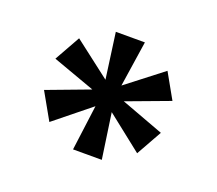

<svg xmlns="http://www.w3.org/2000/svg" viewBox="-75 -836 653 577"><g transform="rotate(20 252.0 -548.0)"><path d="M392 -679 437 -599 300 -548 437 -497 391 -415 277 -505 298 -360H206L225 -505L111 -413L63 -498L199 -549L63 -598L109 -680L226 -590L206 -736H299L277 -590Z"/></g></svg>

Font: A Bank Premium Med
Style: Regular
Weight: 500
Designer: Ninad Kale (Devanagari), Jonny Pinhorn (Latin), Htun Naung (Myanmar)
Foundry: Indian Type Foundry
Version: 4.004